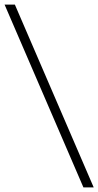

<svg xmlns="http://www.w3.org/2000/svg" viewBox="-40 -770 430 840"><path d="M25 -750 370 50H325L-20 -750Z"/></svg>

Font: Yeseva One
Style: Regular
Weight: 400
Designer: Jovanny Lemonad
Foundry: Jovanny Lemonad
Version: Version 2.001; ttfautohint (v0.91) -l 8 -r 50 -G 200 -x 0 -w